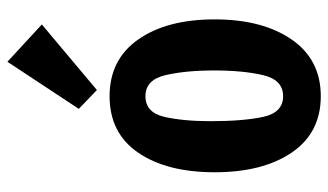

<svg xmlns="http://www.w3.org/2000/svg" viewBox="-208 -684 905 530"><g transform="rotate(-90 245.0 -419.5)"><path d="M34 -280Q34 -412 88 -491Q142 -570 244 -570Q345 -570 400.5 -491Q456 -412 456 -280Q456 -148 400.5 -67.5Q345 13 244 13Q143 13 88.5 -67Q34 -147 34 -280ZM315 -281Q315 -361 302 -416Q289 -471 244 -471Q199 -471 187 -419Q175 -367 175 -292Q175 -200 187 -145.5Q199 -91 244 -91Q289 -91 302 -146Q315 -201 315 -281ZM261 -605 209 -655 339 -852 442 -757Z"/></g></svg>

Font: Francois One
Style: Regular
Weight: 400
Designer: Vernon Adams
Foundry: Vernon Adams
Version: Version 2.000